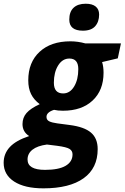

<svg xmlns="http://www.w3.org/2000/svg" viewBox="-76 -780 675 1040"><path d="M299.3 -673.8Q299.3 -716.3 322.5 -738Q345.7 -759.8 388.2 -759.8Q423.8 -759.8 442.4 -744.6Q460.9 -729.5 460.9 -701.2Q460.9 -662.1 439.5 -637.9Q418 -613.8 373 -613.8Q299.3 -613.8 299.3 -673.8ZM579.1 -544.9 562 -463.9 477.1 -443.8Q484.9 -418.5 484.9 -386.2Q484.9 -291 425.8 -235.6Q366.7 -180.2 265.1 -180.2Q236.3 -180.2 216.8 -185.1Q175.8 -171.9 175.8 -147Q175.8 -130.4 190.4 -123Q205.1 -115.7 233.9 -111.8L300.8 -103Q380.4 -92.8 416.7 -61.8Q453.1 -30.8 453.1 27.8Q453.1 130.9 377 185.5Q300.8 240.2 159.2 240.2Q57.6 240.2 0.7 203.4Q-56.2 166.5 -56.2 102.1Q-56.2 52.2 -22.7 16.4Q10.7 -19.5 82 -43Q45.9 -65.9 45.9 -107.9Q45.9 -142.6 67.6 -167.7Q89.4 -192.9 139.2 -215.8Q107.4 -239.7 92.3 -270.5Q77.1 -301.3 77.1 -345.2Q77.1 -442.4 138.4 -499.3Q199.7 -556.2 305.2 -556.2Q345.7 -556.2 386.2 -544.9ZM178.2 2.9Q126.5 9.8 99.9 30.8Q73.2 51.8 73.2 84Q73.2 140.1 168 140.1Q241.7 140.1 279.3 118.2Q316.9 96.2 316.9 56.2Q316.9 37.1 301 26.9Q285.2 16.6 233.9 9.8ZM299.8 -462.9Q262.2 -462.9 239 -425.5Q215.8 -388.2 215.8 -332Q215.8 -273.9 266.1 -273.9Q302.7 -273.9 325.4 -311.3Q348.1 -348.6 348.1 -405.8Q348.1 -462.9 299.8 -462.9Z"/></svg>

Font: Zoram GWebM
Style: Bold Italic
Weight: 700
Italic angle: -12°
Foundry: Ascender Corporation
Version: Version 1.000